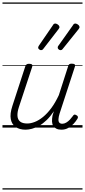

<svg xmlns="http://www.w3.org/2000/svg" viewBox="-20 -1030 686 1550"><path d="M186 17Q139 17 107 -4.5Q75 -26 67 -68.5Q59 -111 80 -175L184 -494Q189 -506 195 -510.5Q201 -515 215 -515Q232 -515 238 -509Q244 -503 240 -491L133 -167Q119 -125 121 -94.5Q123 -64 142.5 -48.5Q162 -33 200 -33Q228 -33 260.5 -45.5Q293 -58 327 -85.5Q361 -113 393.5 -156.5Q426 -200 455 -262L530 -495Q534 -508 540 -512Q546 -516 559 -516Q576 -516 582.5 -510.5Q589 -505 585 -493L461 -113Q453 -87 452 -68Q451 -49 459 -40Q467 -31 483 -31Q499 -31 515 -40.5Q531 -50 544.5 -64.5Q558 -79 568 -93Q572 -101 579 -104Q586 -107 597 -100Q608 -94 609 -86.5Q610 -79 605 -71Q593 -51 574.5 -31Q556 -11 531 3Q506 17 476 17Q452 17 435.5 9Q419 1 410 -13.5Q401 -28 400 -49Q399 -70 404 -97L415 -132Q387 -90 357 -61Q327 -32 296.5 -15Q266 2 238 9.5Q210 17 186 17ZM311 -625Q305 -625 296.5 -631Q288 -637 288 -645Q288 -649 289.5 -653Q291 -657 295 -663L406 -825Q410 -833 415 -836.5Q420 -840 426 -840Q432 -840 440 -836Q448 -832 454 -825.5Q460 -819 460 -811Q460 -806 457.5 -802.5Q455 -799 452 -794L330 -636Q325 -629 320 -627Q315 -625 311 -625ZM468 -625Q462 -625 454 -631Q446 -637 446 -645Q446 -649 447 -653Q448 -657 453 -663L568 -825Q572 -833 577 -836.5Q582 -840 588 -840Q594 -840 602 -836Q610 -832 616 -825.5Q622 -819 622 -811Q622 -806 619.5 -802.5Q617 -799 614 -794L487 -636Q482 -629 477.5 -627Q473 -625 468 -625ZM0 490H646V500H0ZM0 -20H646V0H0ZM0 -505H646V-500H0ZM0 -1010H646V-1000H0Z"/></svg>

Font: Playwrite MX Guides
Style: Regular
Weight: 400
Designer: Veronika Burian, José Scaglione
Foundry: TypeTogether
Version: Version 1.003